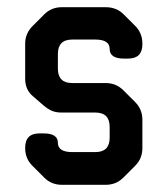

<svg xmlns="http://www.w3.org/2000/svg" viewBox="-20 -505 466 534"><path d="M103 -11Q123 9 152 9H274Q303 9 323 -11L356 -44Q376 -64 376 -93V-172Q376 -201 356 -221L323 -254Q303 -274 274 -274H181Q141 -274 141 -314V-355Q141 -395 181 -395H245Q285 -395 285 -369Q285 -342 325 -342H336Q376 -342 376 -382V-384Q376 -413 356 -433L324 -465Q304 -485 274 -485H152Q123 -485 103 -465L71 -433Q50 -412 50 -384V-286Q50 -255 72 -237L102 -211Q114 -201 125 -196.5Q136 -192 151 -192H245Q285 -192 285 -152V-122Q285 -82 245 -82H181Q141 -82 141 -108Q141 -134 101 -134H90Q50 -134 50 -94V-93Q50 -64 70 -44Z"/></svg>

Font: WDXL Lubrifont TC
Style: Regular
Weight: 400
Designer: [WDXL Lubrifont] Copyright 2020-2022 (c) NightFurySL2001, Skr-ZERO; [ZCOOL QingKe HuangYou] Copyright 2018-2022 (c) The 
Version: Version 2.001;hotconv 1.1.1;makeotfexe 2.6.0